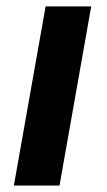

<svg xmlns="http://www.w3.org/2000/svg" viewBox="-20 -574 330 594"><path d="M22.9 0 121.1 -554.2H262.2L164.1 0Z"/></svg>

Font: SVN-Poppins SemiBold
Style: Italic
Weight: 600
Italic angle: -10°
Designer: Ninad Kale (Devanagari), Jonny Pinhorn (Latin)
Foundry: Indian Type Foundry
Version: Version 3.002 2017